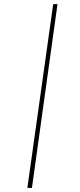

<svg xmlns="http://www.w3.org/2000/svg" viewBox="-20 -821 390 939"><path d="M261.2 -800.8 136.2 98.1H113.8L240.2 -800.8Z"/></svg>

Font: Fira Sans Compressed Thin
Style: Italic
Weight: 100
Width: 3
Italic angle: -8°
Designer: Carrois Corporate & Edenspiekermann AG
Foundry: Carrois Corporate GbR & Edenspiekermann AG
Version: Version 4.203;PS 004.203;hotconv 1.0.88;makeotf.lib2.5.64775